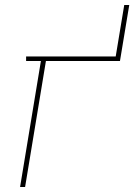

<svg xmlns="http://www.w3.org/2000/svg" viewBox="-20 -745 540 765"><path d="M60 0 143 -502H84V-520H441L475 -725H495L458 -502H163L80 0Z"/></svg>

Font: Iosevka Curly Slab Thin
Style: Italic
Weight: 100
Italic angle: -9°
Monospace: yes
Designer: Belleve Invis
Foundry: Belleve Invis
Version: Version 22.1.2; ttfautohint (v1.8.4)